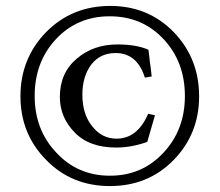

<svg xmlns="http://www.w3.org/2000/svg" viewBox="-20 -647 741 648"><path d="M352 -627Q480 -627 566 -539Q652 -450 652 -322Q652 -195 566 -107Q480 -19 351 -19Q222 -19 136 -107Q49 -195 49 -322Q49 -450 136 -539Q223 -627 352 -627ZM350 -592Q241 -592 169 -515Q97 -438 97 -323Q97 -209 170 -132Q242 -54 351 -54Q460 -54 532 -132Q604 -209 604 -323Q604 -438 532 -515Q460 -592 350 -592ZM480 -263 503 -258Q478 -170 477 -168Q423 -149 372 -149Q281 -149 232 -200Q182 -251 182 -320Q182 -401 239 -449Q295 -497 376 -497Q441 -497 481 -479Q482 -468 484 -455Q485 -442 488 -423Q490 -404 492 -389L469 -385Q443 -468 370 -468Q318 -468 288 -429Q258 -389 258 -327Q258 -262 291 -221Q324 -179 373 -179Q444 -179 480 -263Z"/></svg>

Font: Pochaevsk
Style: Regular
Weight: 400
Version: Version 1.210; ttfautohint (v1.8.4.7-5d5b)